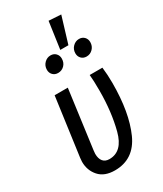

<svg xmlns="http://www.w3.org/2000/svg" viewBox="-226 -991 920 1086"><g transform="rotate(-30 233.5 -448.5)"><path d="M423 -424Q423 -231 368.5 -109.5Q314 12 189 12Q121 12 86 -27.5Q51 -67 51 -123Q51 -132 53 -148L105 -527H191L140 -147Q138 -131 138 -125Q138 -94 152 -76.5Q166 -59 194 -59Q279 -59 308.5 -172Q338 -285 338 -423Q338 -491 334 -527H417Q423 -478 423 -424ZM366 -904 314 -733H261L286 -909ZM244 -687Q244 -660 227 -643Q210 -626 186 -626Q165 -626 152 -639.5Q139 -653 139 -673Q139 -699 156.5 -716.5Q174 -734 197 -734Q218 -734 231 -720.5Q244 -707 244 -687ZM430 -687Q430 -661 413 -643.5Q396 -626 372 -626Q351 -626 338 -639.5Q325 -653 325 -673Q325 -699 342.5 -716.5Q360 -734 383 -734Q404 -734 417 -720.5Q430 -707 430 -687Z"/></g></svg>

Font: Fira Sans Compressed
Style: Italic
Weight: 400
Width: 1
Italic angle: -8°
Designer: bBox Type GmbH & Carrois Corporate GbR & Edenspiekermann AG
Foundry: bBox Type GmbH & Carrois Corporate GbR & Edenspiekermann AG
Version: Version 4.301